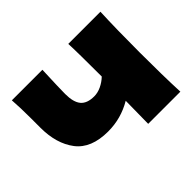

<svg xmlns="http://www.w3.org/2000/svg" viewBox="-121 -736 924 924"><g transform="rotate(-45 341.5 -274.0)"><path d="M638 -274Q638 -115 643 -2H424L426 -157Q350 -112 262 -112Q147 -112 95.5 -179.5Q44 -247 44 -356V-421Q44 -492 40 -546H248Q243 -423 243 -386Q243 -330 264.5 -304.5Q286 -279 334 -279Q358 -279 382.5 -290.5Q407 -302 427 -321Q427 -488 424 -546H643Q638 -434 638 -274Z"/></g></svg>

Font: Dela Gothic One
Style: Regular
Weight: 400
Designer: aratakana
Foundry: aratakana
Version: Version 1.004